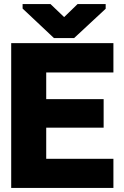

<svg xmlns="http://www.w3.org/2000/svg" viewBox="-20 -923 608 943"><path d="M35 0H537V-143H207V-296H489V-436H207V-567H537V-711H35ZM91 -881 245 -736H344L499 -880V-903H361L295 -839L228 -903H91Z"/></svg>

Font: Asimov Pro
Style: Ult
Weight: 900
Designer: Google
Version: Version 2.000980; 2014